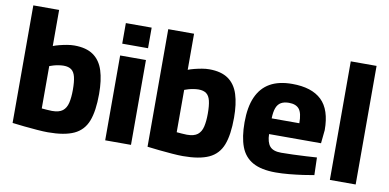

<svg xmlns="http://www.w3.org/2000/svg" viewBox="-69 -906 2273 1121"><g transform="rotate(10 1067.5 -345.5)"><path d="M260 12Q234 12 196 9Q158 6 118.5 2Q79 -2 48 -6V-703H201V-489Q216 -495 237.5 -500.5Q259 -506 282 -510Q305 -514 325 -514Q396 -514 438 -484.5Q480 -455 498 -398.5Q516 -342 516 -260Q516 -159 493 -99.5Q470 -40 414 -14Q358 12 260 12ZM262 -115Q304 -115 325 -131.5Q346 -148 353.5 -180Q361 -212 361 -257Q361 -305 354 -333.5Q347 -362 330 -374.5Q313 -387 284 -387Q271 -387 255 -384.5Q239 -382 225 -378Q211 -374 201 -370V-119Q214 -118 232 -116.5Q250 -115 262 -115Z M598 0V-503H751V0ZM598 -573V-695H751V-573Z M1060 12Q1034 12 996 9Q958 6 918.5 2Q879 -2 848 -6V-703H1001V-489Q1016 -495 1037.5 -500.5Q1059 -506 1082 -510Q1105 -514 1125 -514Q1196 -514 1238 -484.5Q1280 -455 1298 -398.5Q1316 -342 1316 -260Q1316 -159 1293 -99.5Q1270 -40 1214 -14Q1158 12 1060 12ZM1062 -115Q1104 -115 1125 -131.5Q1146 -148 1153.5 -180Q1161 -212 1161 -257Q1161 -305 1154 -333.5Q1147 -362 1130 -374.5Q1113 -387 1084 -387Q1071 -387 1055 -384.5Q1039 -382 1025 -378Q1011 -374 1001 -370V-119Q1014 -118 1032 -116.5Q1050 -115 1062 -115Z M1610 12Q1525 12 1474.5 -16Q1424 -44 1402.5 -101Q1381 -158 1381 -245Q1381 -336 1407.5 -395.5Q1434 -455 1486 -484.5Q1538 -514 1617 -514Q1733 -514 1791.5 -458Q1850 -402 1850 -281L1842 -202H1534Q1535 -154 1554.5 -130.5Q1574 -107 1622 -107Q1653 -107 1691.5 -108.5Q1730 -110 1768 -112Q1806 -114 1833 -116L1836 -12Q1810 -7 1771 -1.5Q1732 4 1690 8Q1648 12 1610 12ZM1533 -295H1697Q1697 -355 1678 -378.5Q1659 -402 1617 -402Q1589 -402 1570.5 -391.5Q1552 -381 1543 -357.5Q1534 -334 1533 -295Z M1930 0V-703H2083V0Z"/></g></svg>

Font: Cairo Play ExtraBold
Style: Regular
Weight: 800
Version: Version 3.119